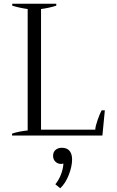

<svg xmlns="http://www.w3.org/2000/svg" viewBox="-20 -720 621 1020"><path d="M44 -10Q78 -22 127 -27V-672Q83 -678 45 -690V-700H279V-690Q243 -678 198 -672V-31H486Q487 -50 499 -84Q511 -118 520 -134H537L524 0H44ZM274 259Q292 237 303.5 208Q315 179 317 149Q309 151 305 151Q287 151 274.5 139Q262 127 262 108Q262 87 275.5 76Q289 65 308 65Q336 65 349.5 81.5Q363 98 363 127Q363 164 345.5 209Q328 254 300 280Z"/></svg>

Font: Trirong Light
Style: Regular
Weight: 300
Designer: Katatrad Team
Foundry: CadsonDemak
Version: Version 1.001